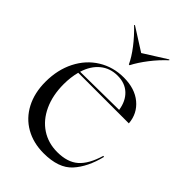

<svg xmlns="http://www.w3.org/2000/svg" viewBox="-225 -831 936 936"><g transform="rotate(45 243.0 -363.5)"><path d="M20 -238Q20 -321 53 -386Q86 -451 144.5 -487Q203 -523 276 -523Q352 -523 399 -484Q446 -445 451 -382H102Q91 -340 91 -293Q91 -216 118 -157.5Q145 -99 193 -67.5Q241 -36 303 -36Q373 -36 412.5 -70.5Q452 -105 475 -182L481 -181Q459 -91 411 -38Q363 15 260 15Q189 15 134.5 -16Q80 -47 50 -104.5Q20 -162 20 -238ZM371 -395Q363 -448 331 -478Q299 -508 248 -508Q196 -508 159 -477.5Q122 -447 105 -392ZM370 -742 373 -739Q336 -705 304 -663.5Q272 -622 253 -585H248Q232 -620 200.5 -661Q169 -702 130 -739L133 -742L251 -667Z"/></g></svg>

Font: Nyght Serif Light
Style: Regular
Weight: 300
Designer: Maksym Kobuzan
Version: Version 0.410